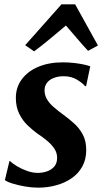

<svg xmlns="http://www.w3.org/2000/svg" viewBox="-20 -854 471 884"><path d="M376.5 -457.5H371.5Q361.5 -470.5 335.2 -486.8Q309 -503 273 -503Q249.5 -503 229.8 -496Q210 -489 198 -475Q186 -461 185 -439Q185 -417 195.5 -398.2Q206 -379.5 225.8 -362.2Q245.5 -345 272 -325.5Q299 -306 322.8 -284.2Q346.5 -262.5 361.8 -233.2Q377 -204 377 -163Q377 -120 359 -87.5Q341 -55 310 -33.5Q279 -12 239.2 -1Q199.5 10 155 10Q126.5 10 94.8 4.5Q63 -1 37.5 -9Q12 -17 2.5 -25L23.5 -112.5H26Q36.5 -102 57.5 -89.2Q78.5 -76.5 104.2 -67.2Q130 -58 154.5 -58Q175.5 -58 195.8 -64.8Q216 -71.5 229.5 -86.8Q243 -102 243 -127.5Q243 -150 230.8 -168.8Q218.5 -187.5 198 -205Q177.5 -222.5 151.5 -239.5Q130 -255 107 -277Q84 -299 68.5 -330.2Q53 -361.5 53 -403.5Q53 -452.5 80.8 -489.5Q108.5 -526.5 157.2 -546.8Q206 -567 269.5 -567Q296 -567 322 -564Q348 -561 367.8 -556.5Q387.5 -552 395.5 -548.5ZM137 -617.5 96 -646 263 -834H326L431 -644.5L385.5 -620Q360 -647 334.8 -677Q309.5 -707 283.5 -736.5Q248 -706.5 211 -675.8Q174 -645 137 -617.5Z"/></svg>

Font: Merriweather 20pt
Style: Bold Italic
Weight: 700
Italic angle: -7.8°
Version: Version 2.101